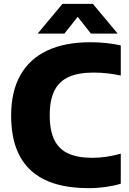

<svg xmlns="http://www.w3.org/2000/svg" viewBox="-20 -970 674 1000"><path d="M442 10Q344.5 10 269.2 -12.2Q194 -34.5 142.5 -80.8Q91 -127 64.5 -198.5Q38 -270 38 -368Q38 -493 85.8 -578Q133.5 -663 225.5 -706.5Q317.5 -750 450 -750Q492 -750 531.8 -746Q571.5 -742 609 -733.5V-576.5Q575 -584 539.8 -588Q504.5 -592 466.5 -592Q388.5 -592 338 -569.2Q287.5 -546.5 263.2 -497.5Q239 -448.5 239 -370Q239 -290 263 -241.2Q287 -192.5 336.2 -170.2Q385.5 -148 461 -148Q498 -148 535.2 -153.8Q572.5 -159.5 609 -169.5V-13Q574 -2.5 530.2 3.8Q486.5 10 442 10ZM176 -795 305.5 -950H463.5L593 -795H453.5L370.5 -900H398.5L315.5 -795Z"/></svg>

Font: Encode Sans SC Condensed Thin ExtraBold
Style: Regular
Weight: 800
Version: Version 3.002